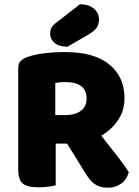

<svg xmlns="http://www.w3.org/2000/svg" viewBox="-20 -866 649 896"><path d="M561 -408Q561 -351 531.5 -306.5Q502 -262 453 -233Q472 -207 491.5 -183Q511 -159 528 -137Q545 -115 558.5 -96Q572 -77 581 -62Q571 -27 544.5 -8.5Q518 10 485 10Q463 10 447 5Q431 0 419 -9Q407 -18 397 -31Q387 -44 378 -59L293 -196H240V-1Q229 2 206 5Q183 8 159 8Q106 8 85.5 -10Q65 -28 65 -75V-549Q65 -570 76.5 -581.5Q88 -593 108 -600Q142 -612 187 -617.5Q232 -623 283 -623Q421 -623 491 -564.5Q561 -506 561 -408ZM288 -329Q330 -329 357 -348.5Q384 -368 384 -406Q384 -444 359.5 -463.5Q335 -483 282 -483Q270 -483 259.5 -482Q249 -481 238 -479V-329ZM353 -846Q395 -846 418.5 -825.5Q442 -805 442 -775Q442 -755 432.5 -739Q423 -723 395 -706L295 -648Q255 -648 234.5 -666Q214 -684 214 -708Q214 -720 217.5 -731Q221 -742 237 -756Z"/></svg>

Font: Baloo Thambi 2 ExtraBold
Style: Regular
Weight: 800
Designer: Aadarsh Rajan and Ek Type
Foundry: Ek Type
Version: Version 1.640;hotconv 1.0.111;makeotfexe 2.5.65597; ttfautoh